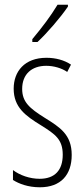

<svg xmlns="http://www.w3.org/2000/svg" viewBox="-20 -784 357 814"><path d="M268 -756V-764H224C193 -713 161 -671 117 -618V-606H139C179 -643 236 -709 268 -756ZM284 -127C284 -213 235 -244 169 -285C105 -325 74 -352 74 -407C74 -470 115 -505 176 -505C208 -505 242 -495 265 -479L281 -510C253 -529 216 -539 177 -539C84 -539 38 -481 38 -408C38 -329 88 -293 155 -252C214 -215 246 -193 246 -128C246 -63 213 -26 148 -26C106 -26 64 -41 35 -63V-21C60 -5 99 10 149 10C238 10 284 -43 284 -127Z"/></svg>

Font: Noto Sans Thai Looped ExtraCondensed ExtraLight
Style: Regular
Weight: 200
Width: 2
Designer: Sasikarn Vongin, Ben Mitchell
Foundry: The Fontpad Ltd
Version: Version 1.001